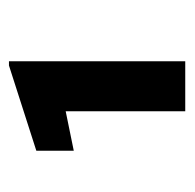

<svg xmlns="http://www.w3.org/2000/svg" viewBox="-23 -725 424 418"><g transform="rotate(-90 189.0 -516.0)"><path d="M264.6 -324.7H155.8V-585L69.8 -567.4V-648.9L255.4 -708.5H264.6Z"/></g></svg>

Font: RobotoDraft
Style: Black
Weight: 900
Designer: Google
Version: Version 2.000980w3; 2014; ttfautohint (v1.1) -l 5 -r 24 -G 4